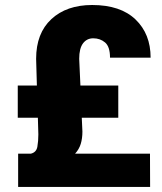

<svg xmlns="http://www.w3.org/2000/svg" viewBox="-20 -740 641 760"><path d="M448.2 -273.9H303.7L306.2 -219.2Q306.2 -191.9 299.6 -170.4Q293 -148.9 277.3 -131.8H573.7L574.2 0H51.8V-131.8H102.5Q124 -137.2 127.9 -159.2Q131.8 -181.2 131.8 -208L129.9 -273.9H50.3V-401.4H126L123 -507.3Q123 -608.4 183.3 -664.3Q243.7 -720.2 344.7 -720.2Q457 -720.2 516.6 -662.8Q576.2 -605.5 576.2 -511.7H415.5Q415.5 -555.2 396 -571.8Q376.5 -588.4 349.1 -588.4Q323.7 -588.4 308.6 -568.4Q293.5 -548.3 293.5 -507.3L298.3 -401.4H448.2Z"/></svg>

Font: Vazirmatn RD UI Black
Style: Regular
Weight: 900
Designer: Saber Rastikerdar
Foundry: Saber Rastikerdar
Version: Version 33.003